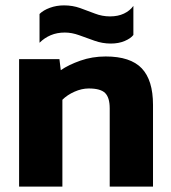

<svg xmlns="http://www.w3.org/2000/svg" viewBox="-20 -694 635 714"><path d="M392 -532Q361 -532 331.5 -542.5Q302 -553 274.5 -563Q247 -573 221 -573Q192 -573 168.5 -563Q145 -553 127 -535V-642Q141 -656 165.5 -665Q190 -674 218 -674Q250 -674 278 -664Q306 -654 333 -643.5Q360 -633 389 -633Q419 -633 441 -643.5Q463 -654 476 -672V-564Q466 -551 443.5 -541.5Q421 -532 392 -532ZM51 0V-474H201L206 -433Q235 -453 279 -468.5Q323 -484 373 -484Q465 -484 507 -440Q549 -396 549 -304V0H388V-291Q388 -331 371 -348Q354 -365 310 -365Q284 -365 257 -353Q230 -341 212 -323V0Z"/></svg>

Font: Kanit SemiBold
Style: Regular
Weight: 600
Designer: Katatrad Team
Foundry: CadsonDemak
Version: Version 2.000; ttfautohint (v1.8.3)